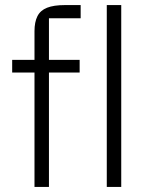

<svg xmlns="http://www.w3.org/2000/svg" viewBox="-20 -737 581 757"><path d="M173 0H116V-614Q116 -650 127.5 -673Q139 -696 165.5 -706.5Q192 -717 236 -717H298V-665H173ZM28 -451V-501H294V-451ZM458 0H401V-717H458Z"/></svg>

Font: Asta Sans Light
Style: Regular
Weight: 300
Designer: 42dot
Version: Version 1.000